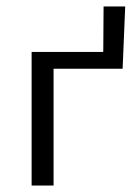

<svg xmlns="http://www.w3.org/2000/svg" viewBox="-20 -575 424 595"><path d="M301 -555H368L360 -362H146V0H78V-414H300Z"/></svg>

Font: EauTest
Style: Italic
Weight: 400
Italic angle: -12°
Designer: Christian Thalmann (Catharsis Fonts)
Version: Version 0.001;PS 000.001;hotconv 1.0.88;makeotf.lib2.5.64775